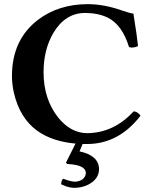

<svg xmlns="http://www.w3.org/2000/svg" viewBox="-20 -678 746 917"><path d="M300.8 105 294.9 99.1 340.8 7.8Q230 -2 158.2 -53.2Q74.7 -113.3 46.4 -234.4Q37.1 -275.9 37.1 -314.9Q37.1 -488.3 161.6 -583.5Q259.8 -657.7 397.9 -658.2Q477.5 -658.2 562.5 -627.9Q599.1 -615.2 617.2 -612.8Q634.3 -507.3 639.2 -458Q616.7 -446.8 596.2 -453.1Q564 -559.1 494.6 -593.8Q449.7 -615.7 387.2 -616.2Q291.5 -616.2 234.4 -520Q188.5 -441.4 188 -334Q188 -205.1 257.8 -116.7Q317.9 -42.5 396 -42Q523.4 -43 618.2 -146Q634.8 -146 648.9 -128.4Q650.4 -126 650.9 -125Q546.9 9.3 397 9.8Q385.3 9.8 374.5 9.8L359.9 44.9Q451.7 64.9 453.1 128.9Q453.1 176.8 401.9 203.6Q371.6 218.8 335.9 219.2Q309.1 219.2 279.8 205.6Q274.9 203.6 272 202.1Q272.9 181.2 282.2 175.8Q319.8 189.9 339.8 189.9Q386.2 185.1 390.1 148.9Q390.1 110.4 306.2 105.5Q302.7 105 300.8 105Z"/></svg>

Font: Linux Libertine O
Style: Bold
Weight: 700
Designer: Philipp H. Poll
Foundry: Philipp H. Poll
Version: Version 5.0.0